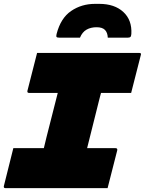

<svg xmlns="http://www.w3.org/2000/svg" viewBox="-55 -974 750 994"><path d="M502 0H-27Q-33 0 -34.5 -3.5Q-36 -7 -35 -11Q-23 -60 -10.5 -109Q2 -158 14 -207H172L186 -265Q201 -322 215 -379Q229 -436 244 -493H95Q89 -493 87.5 -496.5Q86 -500 87 -504Q100 -553 112 -602Q124 -651 137 -700H666Q678 -700 674 -689Q661 -640 649 -591Q637 -542 624 -493H468Q465 -483 462.5 -472.5Q460 -462 457 -451Q442 -390 426.5 -329Q411 -268 396 -207H543Q554 -207 552 -196Q539 -147 527 -98Q515 -49 502 0ZM359 -779H253Q241 -779 238 -782.5Q235 -786 238 -798Q259 -880 313 -917Q367 -954 437 -954H459Q538 -954 583.5 -912Q629 -870 625 -798Q624 -786 620 -782.5Q616 -779 606 -779H503Q502 -805 488.5 -819Q475 -833 445 -833Q415 -833 393 -820.5Q371 -808 359 -779Z"/></svg>

Font: Recursive Mn Lnr St XBk
Style: Italic
Weight: 1000
Italic angle: -15°
Monospace: yes
Version: Version 1.079;hotconv 1.0.112;makeotfexe 2.5.65598; ttfautoh